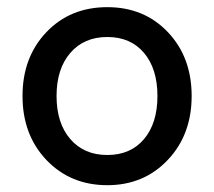

<svg xmlns="http://www.w3.org/2000/svg" viewBox="-20 -522 614 550"><path d="M287.5 8.5Q182 8.5 113.2 -63.5Q44.5 -135.5 44.5 -247Q44.5 -358 112.8 -429.8Q181 -501.5 287.5 -501.5Q393 -501.5 461 -429.8Q529 -358 529 -247Q529 -136 460.5 -63.8Q392 8.5 287.5 8.5ZM287.5 -78Q354 -78 392.5 -123.5Q431 -169 431 -247Q431 -325 392.5 -370.5Q354 -416 287.5 -416Q220.5 -416 181.2 -370.2Q142 -324.5 142 -247Q142 -169.5 181.2 -123.8Q220.5 -78 287.5 -78Z"/></svg>

Font: HK Grotesk Medium
Style: Regular
Weight: 500
Designer: Alfredo Marco Pradil
Foundry: Hanken Design Co.
Version: Version 3.001;FEAKit 1.0